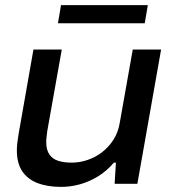

<svg xmlns="http://www.w3.org/2000/svg" viewBox="-20 -720 675 752"><path d="M220 12Q166 12 127 -3Q88 -18 67 -49.5Q46 -81 46 -131Q46 -146 48 -162Q50 -178 53 -196L111 -526H222L165 -206Q164 -195 162.5 -184.5Q161 -174 161 -164Q161 -133 173.5 -115Q186 -97 208.5 -90Q231 -83 261 -83Q292 -83 323 -93.5Q354 -104 380 -124Q406 -144 424.5 -173Q443 -202 449 -239L500 -526H611L518 0H429L434 -83H426Q398 -50 363.5 -29Q329 -8 292.5 2Q256 12 220 12ZM207 -629 219 -700H559L547 -629Z"/></svg>

Font: Archivo SemiExpanded Medium
Style: Italic
Weight: 500
Width: 6
Italic angle: -10°
Designer: Hector Gatti
Foundry: Omnibus-Type
Version: Version 2.001